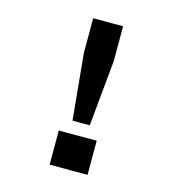

<svg xmlns="http://www.w3.org/2000/svg" viewBox="-105 -790 810 880"><g transform="rotate(15 300.0 -350.0)"><path d="M390 -162V0H210V-162ZM229 -700H371V-535L341 -222H259L229 -535Z"/></g></svg>

Font: Fliege Mono Thin
Style: Regular
Weight: 100
Version: Version 0.020;Glyphs 3.3 (3306)